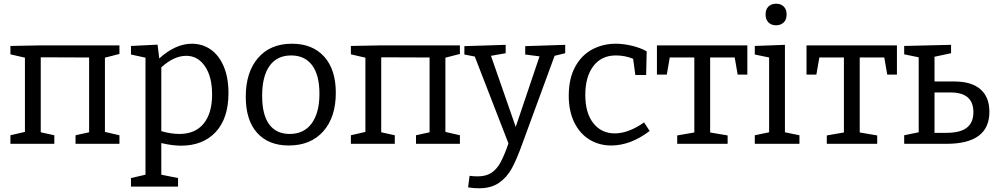

<svg xmlns="http://www.w3.org/2000/svg" viewBox="-20 -773 5358 1032"><path d="M622 -529V-483L544 -463V-64L622 -46V0H386V-46L459 -62V-464L199 -465V-62L272 -46V0H36V-46L114 -64V-463L36 -481V-526L194 -529Z M1208 -273Q1208 -137 1139.5 -63.5Q1071 10 953 10Q906 10 847 -4V166L937 184V230H684V184L762 166V-463L684 -480V-526L827 -533L836 -459Q924 -538 1011 -538Q1068 -538 1112.5 -507Q1157 -476 1182.5 -416Q1208 -356 1208 -273ZM1120 -265Q1120 -361 1081.5 -417Q1043 -473 981 -473Q915 -473 847 -411V-68Q900 -53 944 -53Q1029 -53 1074.5 -108.5Q1120 -164 1120 -265Z M1785 -274Q1785 -143 1717.5 -67Q1650 9 1532 9Q1423 9 1362 -59Q1301 -127 1301 -253Q1301 -385 1367 -461.5Q1433 -538 1549 -538Q1660 -538 1722.5 -468.5Q1785 -399 1785 -274ZM1389 -258Q1389 -156 1427 -104.5Q1465 -53 1537 -53Q1614 -53 1655.5 -110Q1697 -167 1697 -269Q1697 -370 1657.5 -422.5Q1618 -475 1545 -475Q1469 -475 1429 -419Q1389 -363 1389 -258Z M2452 -529V-483L2374 -463V-64L2452 -46V0H2216V-46L2289 -62V-464L2029 -465V-62L2102 -46V0H1866V-46L1944 -64V-463L1866 -481V-526L2024 -529Z M3018 -532V-487L2961 -473L2787 1Q2758 82 2731.5 131Q2705 180 2662.5 209.5Q2620 239 2555 239Q2523 239 2496 234L2504 172Q2528 175 2547 175Q2592 175 2621 156Q2650 137 2670 100.5Q2690 64 2713 -2L2532 -469L2476 -480V-525L2698 -532V-487L2619 -473L2752 -91L2880 -470L2803 -480V-525Z M3472 -69Q3369 9 3265 9Q3200 9 3148 -23Q3096 -55 3066.5 -115.5Q3037 -176 3037 -258Q3037 -351 3071.5 -414Q3106 -477 3163.5 -507.5Q3221 -538 3290 -538Q3331 -538 3377 -527Q3423 -516 3456 -497L3453 -370H3395L3383 -457Q3340 -475 3290 -475Q3213 -475 3169.5 -418Q3126 -361 3126 -263Q3126 -165 3169.5 -110.5Q3213 -56 3284 -56Q3358 -56 3442 -115Z M3511 -372V-529H3997V-372H3945L3929 -464H3797V-61L3891 -45V0H3620V-45L3712 -61V-464H3580L3564 -372Z M4199 -532V-62L4277 -46V0H4037V-46L4114 -62V-464L4037 -480V-526ZM4095 -695Q4095 -723 4110.5 -738Q4126 -753 4152 -753Q4177 -753 4192.5 -738Q4208 -723 4208 -695Q4208 -667 4192 -652Q4176 -637 4151 -637Q4126 -637 4110.5 -652.5Q4095 -668 4095 -695Z M4315 -372V-529H4801V-372H4749L4733 -464H4601V-61L4695 -45V0H4424V-45L4516 -61V-464H4384L4368 -372Z M5110 -335Q5201 -335 5249.5 -293.5Q5298 -252 5298 -172Q5298 0 5067 0H4840V-46L4918 -62V-465L4840 -481V-526L5092 -532V-487L5003 -468V-335ZM5066 -59Q5141 -59 5176.5 -86.5Q5212 -114 5212 -170Q5212 -276 5090 -276H5003V-59Z"/></svg>

Font: Bitter Pro
Style: Regular
Weight: 400
Designer: Sol Matas, and Bitter project Authors
Foundry: Sol Matas
Version: Version 1.010